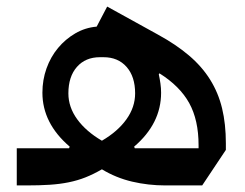

<svg xmlns="http://www.w3.org/2000/svg" viewBox="-20 -564 744 584"><path d="M192 -118Q109 -189 109 -282Q109 -321 121.5 -356Q134 -391 156.5 -418Q179 -445 209 -462.5Q239 -480 274 -483L306 -544L460 -459Q515 -429 554.5 -395.5Q594 -362 619 -322Q644 -282 655.5 -234.5Q667 -187 667 -128V-108L595 0H483Q431 0 382 -11.5Q333 -23 290 -49Q264 -34 240 -24.5Q216 -15 189 -9.5Q162 -4 131 -2Q100 0 61 0H31V-113H190ZM290 -136Q338 -164 364.5 -201Q391 -238 391 -280Q391 -331 365 -360.5Q339 -390 295 -390H284Q240 -390 214 -360.5Q188 -331 188 -280Q188 -238 215 -201Q242 -164 290 -136ZM463 -338Q466 -324 468 -310Q470 -296 470 -282Q470 -188 388 -118L390 -113H584V-122Q584 -199 555.5 -250.5Q527 -302 465 -341Z"/></svg>

Font: IBM Plex Arabic Medium
Style: Regular
Weight: 500
Designer: Mike Abbink, Paul van der Laan, Pieter van Rosmalen, Wael Morcos, Khajak Apelian
Foundry: Bold Monday
Version: Version 1.0